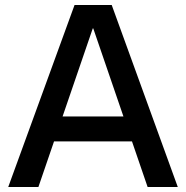

<svg xmlns="http://www.w3.org/2000/svg" viewBox="-20 -750 746 770"><path d="M13 0 279 -730H428L693 0H572L354 -636H352L134 0ZM151 -183V-283H556V-183Z"/></svg>

Font: M PLUS 2 Thin Medium
Style: Regular
Weight: 500
Version: Version 1.001